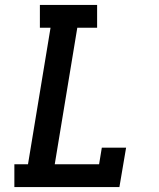

<svg xmlns="http://www.w3.org/2000/svg" viewBox="-20 -755 640 775"><path d="M38 0V-92H93L184 -643H141V-735H372V-643H292L201 -92H380L391 -159H489L462 0Z"/></svg>

Font: Iosevka Curly Slab SmBdEx
Style: Italic
Weight: 600
Width: 7
Italic angle: -9°
Monospace: yes
Designer: Belleve Invis
Foundry: Belleve Invis
Version: Version 11.1.0; ttfautohint (v1.8.3)